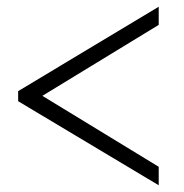

<svg xmlns="http://www.w3.org/2000/svg" viewBox="-20 -544 546 571"><path d="M34 -273 452 -524V-470L106 -259L452 -48V7L34 -243Z"/></svg>

Font: Raleway Thin Light
Style: Regular
Weight: 300
Version: Version 4.026